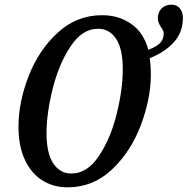

<svg xmlns="http://www.w3.org/2000/svg" viewBox="-20 -790 802 821"><path d="M59 -248Q59 -352 102 -463.5Q145 -575 226.5 -650Q308 -725 417 -725Q488 -725 541.5 -687.5Q595 -650 614 -577Q649 -590 664.5 -606Q680 -622 680 -647Q680 -658 669 -673Q668 -675 664 -681.5Q660 -688 657.5 -695.5Q655 -703 655 -712Q655 -738 671 -754Q687 -770 713 -770Q736 -770 749 -754.5Q762 -739 762 -713Q762 -652 723.5 -609.5Q685 -567 620 -541Q625 -514 625 -467Q624 -365 581.5 -253Q539 -141 458.5 -65Q378 11 269 11Q208 11 160.5 -19Q113 -49 86 -107.5Q59 -166 59 -248ZM505 -494Q505 -581 476.5 -624Q448 -667 399 -667Q332 -667 282 -592Q232 -517 205.5 -411.5Q179 -306 179 -221Q179 -134 208 -91Q237 -48 285 -48Q353 -48 403 -123Q453 -198 479 -303Q505 -408 505 -494Z"/></svg>

Font: Noto Serif CondSemiBold
Style: Italic
Weight: 600
Width: 3
Italic angle: -12°
Designer: Monotype Design Team
Foundry: Monotype Imaging Inc.
Version: Version 1.001